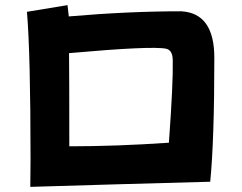

<svg xmlns="http://www.w3.org/2000/svg" viewBox="-20 -748 943 748"><path d="M249 -541Q250 -456 250 -178Q433 -178 638 -192Q655 -426 653 -512Q653 -552 628 -558Q574 -570 249 -541ZM98 -20 99 -126Q99 -536 85 -702L243 -728L248 -684Q479 -704 686 -704Q815 -697 815 -523Q815 -202 799 -40Q423 -30 98 -20Z"/></svg>

Font: KN Bobohei
Style: Bold
Weight: 700
Designer: Kingnam Type Foundry
Version: Version 1.710;March 18, 2023